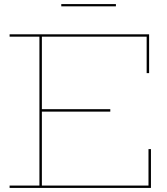

<svg xmlns="http://www.w3.org/2000/svg" viewBox="-20 -920 818 940"><path d="M520 -385.5V-373.5H179V-385.5ZM707 -190H719V0H27V-11.5H173V-740.5H27V-752H710V-562H698V-740.5H185V-11.5H707ZM547.5 -900V-889H280V-900Z"/></svg>

Font: Hepta Slab ExtraLight Thin
Style: Regular
Weight: 250
Version: Version 1.102